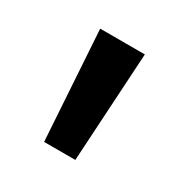

<svg xmlns="http://www.w3.org/2000/svg" viewBox="-67 -808 293 309"><g transform="rotate(30 79.0 -653.5)"><path d="M51 -552 38 -755H121L109 -552Z"/></g></svg>

Font: DM Sans 16pt
Style: Regular
Weight: 400
Version: Version 4.004;gftools[0.9.30]